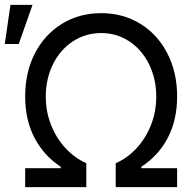

<svg xmlns="http://www.w3.org/2000/svg" viewBox="-49 -771 800 791"><path d="M54.7 -78.1H201.2V-84Q131.8 -129.4 93.3 -202.9Q54.7 -276.4 54.7 -374Q54.7 -473.1 94.7 -551Q134.8 -628.9 206.1 -672.9Q277.3 -716.8 368.2 -716.8Q458 -716.8 529.3 -672.9Q600.6 -628.9 640.6 -550.8Q680.7 -472.7 680.7 -374Q680.7 -276.4 642.1 -202.9Q603.5 -129.4 533.2 -84V-78.1H680.7V0H427.7V-98.6Q474.1 -118.7 512 -158.7Q549.8 -198.7 572.3 -254.2Q594.7 -309.6 594.7 -373Q594.7 -445.8 565.4 -505.6Q536.1 -565.4 484.4 -600.1Q432.6 -634.8 368.2 -634.8Q302.7 -634.8 250.5 -600.1Q198.2 -565.4 168.9 -505.6Q139.6 -445.8 139.6 -373Q139.6 -310.1 162.1 -254.4Q184.6 -198.7 222.7 -158.7Q260.7 -118.7 306.6 -98.6V0H54.7ZM-5.9 -751H85L28.3 -589.8H-29.3Z"/></svg>

Font: Pretendard Std
Style: Regular
Weight: 400
Designer: Base glyphs from Inter by Rasmus Andersson; Hangeul glyphs from Noto Sans CJK(Source Han Sans) by Jang Soo-young and Kan
Foundry: Kil Hyung-jin
Version: Version 1.309